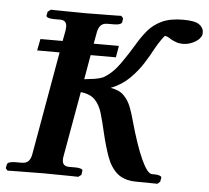

<svg xmlns="http://www.w3.org/2000/svg" viewBox="-49 -705 826 758"><g transform="rotate(5 364.0 -326.0)"><path d="M602 1 515 0Q468 -1 441.5 -24.5Q415 -48 400.5 -88.5Q386 -129 374 -180Q364 -224 354.5 -256.5Q345 -289 326 -309Q307 -329 269 -333L223 -74Q222 -70 222 -66.5Q222 -63 222 -60Q222 -35 249 -35H275Q287 -35 295.5 -32Q304 -29 302 -23L300 -8L288 1Q288 1 272.5 0.5Q257 0 234 0Q211 0 188 -0.5Q165 -1 150 -1Q137 -1 113.5 -0.5Q90 0 66 0Q42 0 25 0.5Q8 1 8 1L0 -8L3 -23Q4 -29 13 -32Q22 -35 35 -35H61Q79 -35 88 -45Q97 -55 100 -74L172 -482H83L92 -528H180L188 -571Q188 -576 188.5 -579.5Q189 -583 189 -585Q189 -611 163 -611H136Q125 -611 116 -614Q107 -617 108 -623L111 -638L123 -647Q123 -647 138.5 -646.5Q154 -646 177 -646Q200 -646 223 -645.5Q246 -645 261 -645Q274 -645 297.5 -645.5Q321 -646 345 -646Q369 -646 385.5 -646.5Q402 -647 402 -647L410 -638L408 -623Q405 -611 376 -611H351Q332 -611 323 -600.5Q314 -590 311 -571L303 -528H403L395 -482H295L278 -385Q298 -387 318 -390Q338 -393 352 -399Q388 -419 417.5 -461Q447 -503 470 -542Q487 -571 508.5 -596.5Q530 -622 563 -637.5Q596 -653 647 -653Q694 -653 711 -640.5Q728 -628 728 -611V-603Q724 -584 701 -571Q678 -558 654 -558Q639 -558 628 -562Q617 -566 607 -571Q590 -583 581 -583Q579 -583 567 -566Q555 -549 544 -529Q530 -502 509 -469Q488 -436 458 -406.5Q428 -377 385 -360Q419 -355 437.5 -336.5Q456 -318 466 -292Q476 -266 483 -239Q510 -142 534.5 -88.5Q559 -35 577 -35H587Q599 -35 607.5 -32Q616 -29 615 -23L612 -8Z"/></g></svg>

Font: Libertinus Serif SemiBold
Style: Italic
Weight: 600
Italic angle: -11.5°
Designer: Philipp H. Poll, Khaled Hosny
Foundry: Caleb Maclennan
Version: Version 7.051;RELEASE